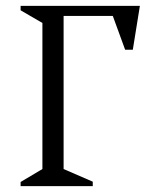

<svg xmlns="http://www.w3.org/2000/svg" viewBox="-20 -632 504 652"><path d="M50 0V-14L124 -58V-554L50 -597V-612H455L431 -463H405L363 -578H196V-58L295 -15V0Z"/></svg>

Font: Ancizar Serif Light
Style: Regular
Weight: 300
Designer: Cesar Puertas, Viviana Monsalve, Julian Moncada, Julian Prieto, Jose Castro, Felipe Aragon, Mariel Hernandez, Sara Alarc
Version: Version 8.100